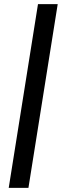

<svg xmlns="http://www.w3.org/2000/svg" viewBox="-20 -725 315 925"><path d="M22 180 163 -705H258L117 180Z"/></svg>

Font: Nunito Sans 10pt SemiCondensed SemiBold
Style: Italic
Weight: 600
Width: 4
Italic angle: -9°
Designer: Vernon Adams
Foundry: Vernon Adams
Version: Version 3.101;gftools[0.9.27]